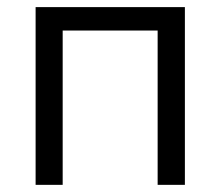

<svg xmlns="http://www.w3.org/2000/svg" viewBox="-20 -517 617 537"><path d="M155.3 0H79.6V-497.1H497.1V0H420.9V-431.6H155.3Z"/></svg>

Font: Bpm'online Open Sans
Style: Regular
Weight: 400
Foundry: Ascender Corporation
Version: Version 1.10